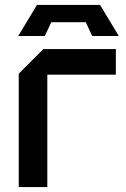

<svg xmlns="http://www.w3.org/2000/svg" viewBox="-20 -759 510 779"><path d="M56 0V-460L156 -560H450V-456H172V0ZM162 -613H54L130 -739H386L462 -613H354L328 -669H188Z"/></svg>

Font: Tektur Medium
Style: Regular
Weight: 500
Designer: Adam Jagosz
Foundry: Adam Jagosz
Version: Version 1.005;gftools[0.9.30]